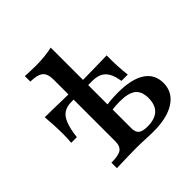

<svg xmlns="http://www.w3.org/2000/svg" viewBox="-165 -774 918 918"><g transform="rotate(-45 293.5 -315.5)"><path d="M120.2 0V-37.1Q168.5 -37.1 187.1 -50Q205.6 -62.9 205.6 -95.2V-514.5Q205.6 -553.2 186.7 -569Q167.7 -584.7 120.2 -585.5V-622.6Q137.9 -621.8 155.2 -621Q172.6 -620.2 191.1 -620.2Q222.6 -620.2 250.8 -623Q279 -625.8 304 -631.5V-86.3Q304 -59.7 317.7 -48.4Q331.5 -37.1 364.5 -37.1Q414.5 -37.1 439.5 -60.5Q464.5 -83.9 464.5 -130.6Q464.5 -175.8 438.7 -196Q412.9 -216.1 356.5 -216.1Q339.5 -216.1 320.2 -214.5Q300.8 -212.9 278.2 -208.1V-243.5Q304.8 -248.4 330.2 -250.4Q355.6 -252.4 379 -252.4Q470.2 -252.4 518.1 -221.4Q566.1 -190.3 566.1 -130.6Q566.1 -69.4 514.1 -34.7Q462.1 0 368.5 0Q343.5 0 313.7 -1.6Q283.9 -3.2 251.6 -3.2Q228.2 -3.2 202.8 -2.4Q177.4 -1.6 155.2 -1.2Q133.1 -0.8 120.2 0ZM51.6 -240.3Q54 -263.7 54 -295.2Q54 -326.6 52.4 -358.9Q50.8 -391.1 48.4 -416.1Q68.5 -416.1 93.5 -415.7Q118.5 -415.3 146 -414.5Q173.4 -413.7 201.2 -413.3Q229 -412.9 255.6 -412.9Q283.9 -412.9 310.5 -413.3Q337.1 -413.7 363.3 -414.1Q389.5 -414.5 415.3 -414.9Q441.1 -415.3 466.9 -416.1Q466.1 -383.9 467.7 -348Q469.4 -312.1 473.4 -279.8H430.6Q425 -316.9 412.5 -338.3Q400 -359.7 380.2 -369Q360.5 -378.2 332.3 -378.2H191.1Q161.3 -378.2 141.1 -366.1Q121 -354 108.5 -324.2Q96 -294.4 89.5 -240.3Z"/></g></svg>

Font: Playfair 9pt SemiBold
Style: Regular
Weight: 600
Designer: Claus Eggers Sørensen
Foundry: Claus Eggers Sørensen
Version: Version 2.001;gftools[0.9.30]